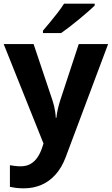

<svg xmlns="http://www.w3.org/2000/svg" viewBox="-20 -786 609 1046"><path d="M0 -546H163L266 -239Q271 -224 274.5 -209Q278 -194 280.5 -178Q283 -162 284 -144H287Q290 -170 295.5 -193.5Q301 -217 308 -239L409 -546H569L338 70Q317 126 283.5 164Q250 202 206 221Q162 240 110 240Q85 240 66.5 237.5Q48 235 34 232V114Q45 116 60.5 118Q76 120 93 120Q124 120 146.5 107Q169 94 184 71.5Q199 49 208 23L217 -4ZM496 -756Q482 -742 459 -722Q436 -702 409.5 -680Q383 -658 357.5 -638.5Q332 -619 313 -606H214V-619Q230 -638 251.5 -663.5Q273 -689 294 -716.5Q315 -744 329 -766H496Z"/></svg>

Font: Noto Sans Myanmar
Style: Regular
Weight: 400
Designer: Monotype Design Team
Foundry: Monotype Imaging Inc.
Version: Version 2.107